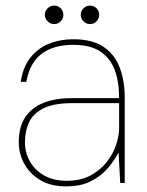

<svg xmlns="http://www.w3.org/2000/svg" viewBox="-20 -653 523 685"><path d="M216 12Q162 12 124.5 -10Q87 -32 67 -68Q47 -104 47 -145Q47 -201 70.5 -235.5Q94 -270 136.5 -286.5Q179 -303 237 -303H405Q405 -362 389 -404Q373 -446 337.5 -469.5Q302 -493 241 -493Q171 -493 128.5 -461Q86 -429 74 -361H54Q62 -414 88.5 -447.5Q115 -481 154.5 -497Q194 -513 241 -513Q310 -513 350 -485.5Q390 -458 407.5 -411Q425 -364 425 -306V0H409L403 -109Q397 -98 384 -78Q371 -58 349.5 -37.5Q328 -17 295.5 -2.5Q263 12 216 12ZM218 -8Q267 -8 302 -26.5Q337 -45 360 -74Q383 -103 394 -135.5Q405 -168 405 -197V-285H237Q172 -285 135 -266.5Q98 -248 83.5 -216.5Q69 -185 69 -145Q69 -109 86.5 -77.5Q104 -46 137.5 -27Q171 -8 218 -8ZM173 -567Q160 -567 150 -577Q140 -587 140 -600Q140 -614 150 -623.5Q160 -633 173 -633Q187 -633 196.5 -623.5Q206 -614 206 -600Q206 -587 196.5 -577Q187 -567 173 -567ZM301 -567Q288 -567 278 -577Q268 -587 268 -600Q268 -614 278 -623.5Q288 -633 301 -633Q315 -633 324.5 -623.5Q334 -614 334 -600Q334 -587 324.5 -577Q315 -567 301 -567Z"/></svg>

Font: DM Sans 17pt Thin
Style: Regular
Weight: 250
Version: Version 4.004;gftools[0.9.30]